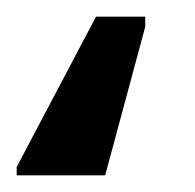

<svg xmlns="http://www.w3.org/2000/svg" viewBox="-46 -50 233 230"><path d="M-26 160V150L69 -30H128V-18L80 160Z"/></svg>

Font: Noto Sans
Style: Regular
Weight: 400
Designer: Monotype Design Team
Foundry: Monotype Imaging Inc.
Version: Version 2.007